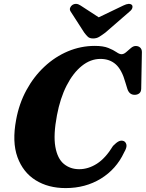

<svg xmlns="http://www.w3.org/2000/svg" viewBox="-20 -948 745 981"><path d="M611.5 -227.5Q622 -223.5 625.8 -209.5Q629.5 -195.5 614 -169Q574 -83.5 495.2 -35.2Q416.5 13 315.5 13Q226.5 13 162 -27.2Q97.5 -67.5 69.2 -145.2Q41 -223 62.5 -336.5Q77.5 -418.5 115 -487.5Q152.5 -556.5 206.8 -607.2Q261 -658 327 -685.8Q393 -713.5 464.5 -713.5Q507.5 -713.5 533.5 -703Q559.5 -692.5 574.8 -681.8Q590 -671 601 -671Q612.5 -671 624.5 -681.5Q636.5 -692 648.8 -702.5Q661 -713 673.5 -713Q687.5 -713 696.2 -704.8Q705 -696.5 705 -682L701.5 -494.5Q701 -478.5 691.5 -471Q682 -463.5 668 -463.5Q641 -463.5 631 -493L621 -525.5Q603 -591 571.8 -619Q540.5 -647 493.5 -647Q442.5 -647 398 -611.2Q353.5 -575.5 320.5 -511Q287.5 -446.5 271 -359Q252 -258.5 262.8 -198Q273.5 -137.5 306.2 -110.5Q339 -83.5 384.5 -83.5Q431.5 -83.5 475.5 -111.8Q519.5 -140 557.5 -202.5Q574 -219.5 586.5 -225.8Q599 -232 611.5 -227.5ZM519 -782Q501 -768.5 487.2 -760Q473.5 -751.5 456 -751.5Q438 -751.5 429 -760Q420 -768.5 410 -782L342 -887.5Q334.5 -898 338.2 -907.8Q342 -917.5 349.5 -922.5Q369 -935 391.5 -920L484.5 -859.5L610.5 -920Q641.5 -935 654 -922.5Q658.5 -917.5 656.2 -907.8Q654 -898 640.5 -887.5Z"/></svg>

Font: Fraunces 9pt
Style: Bold Italic
Weight: 700
Italic angle: -16°
Version: Version 1.000;[b76b70a41]